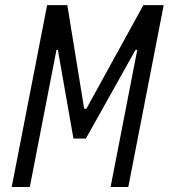

<svg xmlns="http://www.w3.org/2000/svg" viewBox="-20 -750 676 770"><path d="M27 0H99.5L206.5 -550H212L274.5 -194.5H324.5L523.5 -550H530.5L423.5 0H494.5L636.5 -729.5H555L326.5 -314H317.5L250 -729.5H169Z"/></svg>

Font: Monaspace Krypton Light
Style: Italic
Weight: 300
Italic angle: -11°
Designer: Riley Cran & the Lettermatic Team
Foundry: Lettermatic
Version: Version 1.101 (Monaspace Krypton)